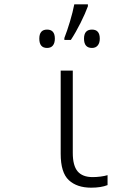

<svg xmlns="http://www.w3.org/2000/svg" viewBox="-20 -859 640 889"><path d="M402 10Q336 10 298.5 -25Q261 -60 261 -147V-532H317V-151Q317 -92 339.5 -65.5Q362 -39 409 -39Q427 -39 446 -41.5Q465 -44 478 -48V-2Q448 10 402 10ZM278 -683Q291 -716 304 -759.5Q317 -803 324 -839H387V-830Q375 -797 353 -753Q331 -709 308 -674H278ZM198 -637Q162 -637 162 -680Q162 -722 198 -722Q234 -722 234 -680Q234 -660 225 -648.5Q216 -637 198 -637ZM406 -637Q369 -637 369 -680Q369 -722 406 -722Q442 -722 442 -680Q442 -660 432.5 -648.5Q423 -637 406 -637Z"/></svg>

Font: Noto Sans Mono Light
Style: Regular
Weight: 300
Designer: Monotype Design Team
Foundry: Monotype Imaging Inc.
Version: Version 2.014; ttfautohint (v1.8.4.7-5d5b)